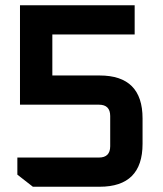

<svg xmlns="http://www.w3.org/2000/svg" viewBox="-20 -710 618 730"><path d="M46 -46V-111H356Q399 -111 399 -154V-269Q399 -312 356 -312H56V-690H492V-579H179V-423H359Q522 -423 522 -260V-163Q522 0 359 0H105Z"/></svg>

Font: Oxanium SemiBold
Style: Regular
Weight: 600
Designer: Severin Meyer
Version: Version 2.000